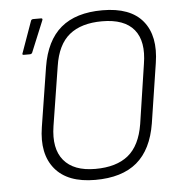

<svg xmlns="http://www.w3.org/2000/svg" viewBox="-50 -713 722 772"><g transform="rotate(-5 311.0 -327.5)"><path d="M304 11Q193 11 142 -50.5Q91 -112 108 -219L146 -459Q163 -564 223.5 -615Q284 -666 391 -666Q504 -666 554 -605Q604 -544 587 -436L550 -196Q533 -91 472.5 -40Q412 11 304 11ZM308 -33Q393 -33 441 -72Q489 -111 503 -197L539 -436Q554 -527 515 -574.5Q476 -622 386 -622Q302 -622 254 -583Q206 -544 193 -458L155 -219Q141 -129 181 -81Q221 -33 308 -33ZM61 -515Q53 -515 57 -523L102 -649Q104 -655 112 -655H143Q147 -655 148 -652.5Q149 -650 147 -646L95 -520Q93 -517 90.5 -516Q88 -515 84 -515Z"/></g></svg>

Font: Sofia Sans Semi Condensed Light
Style: Italic
Weight: 300
Italic angle: -9°
Version: Version 4.100